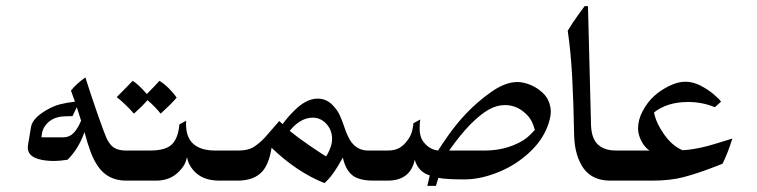

<svg xmlns="http://www.w3.org/2000/svg" viewBox="-20 -588 2464 625"><path d="M433 0H391Q330 0 298 -48Q285 -67 275 -93.5Q265 -120 255 -158Q236 -104 200 -68Q174 -64 156 -64Q127 -64 106 -70Q66 -81 71 -115L81 -175Q86 -203 130 -229Q154 -243 175.5 -248.5Q197 -254 224 -257L211 -293Q228 -315 258 -336Q274 -285 289 -242L300 -210Q318 -159 326 -140Q337 -116 351.5 -107Q366 -98 390 -98H433ZM244 -195 230 -239 216 -210Q184 -210 171 -207Q148 -202 133 -186Q118 -170 116 -150L115 -141H186Q206 -141 219.5 -155Q233 -169 244 -195Z M555 -270Q536 -248 503 -218Q484 -242 460 -262Q444 -243 416 -218Q390 -248 360 -272Q398 -310 412 -325Q431 -313 458 -282Q488 -312 499 -325Q515 -315 530.5 -299.5Q546 -284 555 -270Z M604 -125Q628 -98 680 -98H734V0H694Q639 0 610 -33Q592 -54 589 -76Q588 -74 584 -61Q580 -48 564 -31Q535 0 488 0H412Q392 0 377.5 -14.5Q363 -29 363 -50Q363 -70 377.5 -84Q392 -98 412 -98H469Q519 -98 539.5 -118Q560 -138 564 -183L586 -195Q583 -149 604 -125Z M1225 0H1196Q1149 0 1127 -17.5Q1105 -35 1096 -75Q1062 -13 1036 8Q946 -28 864 -107Q856 -55 834 -30Q807 0 753 0H712Q692 0 678 -13.5Q664 -27 664 -48Q664 -68 676.5 -83Q689 -98 712 -98H757Q788 -98 806.5 -110Q825 -122 842 -140L889 -194L900 -184Q915 -205 934 -224Q975 -267 1014 -267Q1046 -267 1068 -240Q1079 -228 1085.5 -214Q1092 -200 1100 -177Q1111 -143 1124 -125Q1145 -98 1178 -98H1225ZM954 -191Q942 -183 933.5 -174Q925 -165 923 -162Q950 -140 986.5 -115Q1023 -90 1041 -79Q1043 -81 1047.5 -89Q1052 -97 1056.5 -110Q1061 -123 1061 -136Q1061 -163 1044 -183Q1025 -205 998 -205Q975 -205 954 -191Z M1747 -145Q1724 -106 1680 -72Q1640 -41 1589 -22.5Q1538 -4 1492 -4Q1466 -4 1444.5 -5Q1423 -6 1407 -9L1399 17H1371L1379 -17Q1342 -28 1330 -68Q1316 0 1241 0H1203Q1177 0 1166 -14.5Q1155 -29 1155 -48Q1155 -70 1169 -84Q1183 -98 1203 -98H1242Q1265 -98 1280 -106.5Q1295 -115 1307 -132Q1316 -144 1320 -156.5Q1324 -169 1326 -187L1348 -199Q1346 -188 1346 -170Q1346 -139 1362 -122Q1380 -101 1406 -98Q1417 -116 1441.5 -150.5Q1466 -185 1497 -218Q1534 -257 1579.5 -289Q1625 -321 1664 -321Q1682 -321 1702 -313.5Q1722 -306 1737 -294Q1757 -279 1765 -260.5Q1773 -242 1773 -225Q1773 -209 1766 -187Q1759 -165 1747 -145ZM1701 -208Q1668 -246 1624 -246Q1597 -246 1570.5 -231Q1544 -216 1511 -183Q1478 -149 1442 -98H1557Q1610 -98 1653 -116Q1677 -126 1691.5 -137Q1706 -148 1721 -165Q1716 -182 1712 -190.5Q1708 -199 1701 -208Z M2040 0H1967Q1910 0 1881 -38Q1851 -79 1849 -146Q1847 -256 1842.5 -338.5Q1838 -421 1828 -488Q1843 -513 1861.5 -538.5Q1880 -564 1883 -568H1894L1904 -178Q1906 -141 1922 -122Q1943 -98 1985 -98H2040Z M2332 -55Q2316 -49 2311.5 -47Q2307 -45 2301 -43Q2249 -23 2205.5 -11.5Q2162 0 2103 0H2020Q1999 0 1984.5 -14.5Q1970 -29 1970 -50Q1970 -71 1984 -84.5Q1998 -98 2020 -98H2094Q2078 -109 2067.5 -129.5Q2057 -150 2057 -170Q2057 -198 2072 -226.5Q2087 -255 2110 -276Q2131 -295 2159 -308.5Q2187 -322 2211 -322Q2236 -322 2261 -309Q2286 -296 2304.5 -280Q2323 -264 2327 -257L2307 -239Q2266 -256 2220 -256Q2152 -256 2109 -222Q2115 -189 2141.5 -151Q2168 -113 2202 -99Q2206 -99 2220.5 -100.5Q2235 -102 2259.5 -107Q2284 -112 2312 -121L2364 -137Q2349 -89 2332 -55Z"/></svg>

Font: Mirza
Style: Regular
Weight: 400
Designer: Arabic design by Kourosh Beigpour, Latin design by Eduardo Tunni, engineering by Lasse Fister
Version: Version 1.0010g